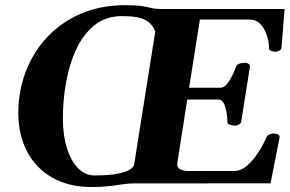

<svg xmlns="http://www.w3.org/2000/svg" viewBox="-20 -728 1149 762"><path d="M343.8 14.2Q252 14.2 186.8 -23.4Q121.6 -61 87.2 -127.2Q52.7 -193.4 52.7 -278.8Q52.7 -365.7 82 -443.1Q111.3 -520.5 166.7 -580.1Q222.2 -639.6 300.8 -673.6Q379.4 -707.5 478 -707.5Q519.5 -707.5 542.5 -703.9Q565.4 -700.2 580.6 -696.3Q595.7 -692.4 612.8 -692.4H1109.4L1097.2 -539.1Q1096.7 -530.8 1087.9 -526.6Q1079.1 -522.5 1073.7 -522.5Q1065.9 -522.5 1056.2 -525.9Q1046.4 -529.3 1047.4 -538.6Q1048.3 -547.4 1044.9 -565.7Q1041.5 -584 1032.7 -603.5Q1023.9 -623 1008.8 -636.7Q993.7 -650.4 970.7 -650.4H773.4L730.5 -379.9H856.4Q869.6 -379.9 882.3 -396.5Q895 -413.1 904.3 -433.1Q913.6 -453.1 916.5 -462.9Q919.4 -472.7 931.2 -475.8Q942.9 -479 953.6 -479Q959 -479 966.1 -474.9Q973.1 -470.7 971.7 -462.4L937.5 -246.1Q936 -237.8 928 -233.6Q919.9 -229.5 914.6 -229.5Q903.3 -229.5 892.6 -232.9Q881.8 -236.3 882.3 -245.6Q882.8 -256.3 879.9 -277.1Q877 -297.9 869.4 -315.4Q861.8 -333 847.7 -333H723.1L684.1 -83.5Q680.7 -62.5 695.8 -55.9Q710.9 -49.3 726.1 -49.3H909.2Q933.6 -49.3 955.6 -66.7Q977.5 -84 994.9 -108.2Q1012.2 -132.3 1023.2 -153.6Q1034.2 -174.8 1037.1 -182.1Q1041 -191.4 1049.8 -194.8Q1058.6 -198.2 1066.4 -198.2Q1075.7 -198.2 1083.5 -194.1Q1091.3 -189.9 1089.4 -181.6L1053.7 -0.5L509.3 0Q489.7 0 467.3 3.4Q444.8 6.8 415 10.5Q385.3 14.2 343.8 14.2ZM355 -31.7Q414.6 -31.7 448.2 -38.8Q481.9 -45.9 496.3 -55.7Q510.7 -65.4 512.2 -74.2L596.2 -602.5Q586.4 -631.3 558.3 -647.7Q530.3 -664.1 464.8 -664.1Q399.9 -664.1 355 -627.9Q310.1 -591.8 282.5 -532.2Q254.9 -472.7 242.2 -401.1Q229.5 -329.6 229.5 -258.8Q229.5 -191.9 245.4 -140.6Q261.2 -89.4 289.6 -60.5Q317.9 -31.7 355 -31.7Z"/></svg>

Font: Gelasio
Style: Italic
Weight: 400
Italic angle: -8.5°
Designer: Eben Sorkin
Foundry: Eben Sorkin
Version: Version 1.008